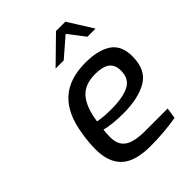

<svg xmlns="http://www.w3.org/2000/svg" viewBox="-219 -882 1002 1002"><g transform="rotate(-45 281.5 -381.0)"><path d="M83 -185Q83 -238 93 -295Q112 -420 179 -481.5Q246 -543 367 -543Q458 -543 510.5 -508.5Q563 -474 563 -393Q563 -293 496.5 -254Q430 -215 319 -215Q278 -215 242 -219Q206 -223 185 -229Q182 -202 182 -175Q182 -120 217.5 -95Q253 -70 335 -70H500L491 -10Q399 6 298 6Q185 6 134 -42Q83 -90 83 -185ZM468 -382Q468 -425 441.5 -445Q415 -465 360 -465Q282 -465 243.5 -420Q205 -375 192 -283Q232 -275 288 -275Q378 -275 423 -299Q468 -323 468 -382ZM374 -768H443L529 -631H469L399 -722L294 -631H234Z"/></g></svg>

Font: Exo Medium
Style: Italic
Weight: 500
Italic angle: -9°
Designer: Natanael Gama
Foundry: Natanael Gama
Version: Version 1.500; ttfautohint (v1.6)